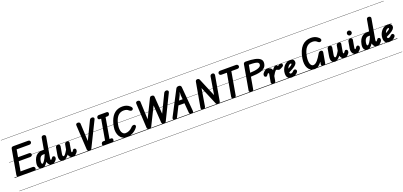

<svg xmlns="http://www.w3.org/2000/svg" viewBox="61 -3335 12317 5867"><g transform="rotate(-20 6219.5 -401.0)"><path d="M130 0Q98 0 84.8 -20.8Q71.5 -41.5 76.5 -71L218 -873Q223.5 -903 242 -915.8Q260.5 -928.5 294 -928.5H770.5Q803 -928.5 821.5 -911Q840 -893.5 840 -866.5Q840 -838.5 819.5 -819.8Q799 -801 766.5 -801H353L310.5 -561H665Q696.5 -561 715.8 -545Q735 -529 735 -501Q735 -475.5 713.5 -457.5Q692 -439.5 658 -439.5H289.5L234.5 -127.5H629Q663 -127.5 680.2 -106.5Q697.5 -85.5 697.5 -60Q697.5 -32 677.8 -16Q658 0 626.5 0ZM130 0Q98 0 84.8 -20.8Q71.5 -41.5 76.5 -71L218 -873Q223.5 -903 242 -915.8Q260.5 -928.5 294 -928.5H770.5Q803 -928.5 821.5 -911Q840 -893.5 840 -866.5Q840 -838.5 819.5 -819.8Q799 -801 766.5 -801H353L310.5 -561H665Q696.5 -561 715.8 -545Q735 -529 735 -501Q735 -475.5 713.5 -457.5Q692 -439.5 658 -439.5H289.5L234.5 -127.5H629Q663 -127.5 680.2 -106.5Q697.5 -85.5 697.5 -60Q697.5 -32 677.8 -16Q658 0 626.5 0ZM-5 420.5H742V428.5H-5ZM-5 -16H742V0H-5ZM-5 -505.5H742V-497.5H-5ZM-5 -1230H742V-1222H-5Z M920.5 -210.5Q914 -169.5 920.8 -144.2Q927.5 -119 944.5 -119Q956 -119 973.2 -134.5Q990.5 -150 1012 -180.8Q1033.5 -211.5 1057 -256.8Q1080.5 -302 1104 -361L1106.5 -375.5H1058.5Q1018 -375.5 990.2 -355Q962.5 -334.5 945.8 -297.5Q929 -260.5 920.5 -210.5ZM776 -210.5Q791.5 -299.5 828 -364.5Q864.5 -429.5 921.2 -465Q978 -500.5 1055 -500.5H1128.5L1194.5 -874.5Q1200 -904.5 1220.5 -916.5Q1241 -928.5 1264.5 -928.5Q1294 -928.5 1317.2 -909.8Q1340.5 -891 1334 -856.5L1220.5 -209Q1216.5 -186 1216.2 -171Q1216 -156 1219.2 -149Q1222.5 -142 1228.5 -142Q1236.5 -142 1243.5 -146Q1250.5 -150 1254 -154L1275 -184Q1285 -198.5 1297.2 -208.8Q1309.5 -219 1322.5 -219Q1346 -219 1364.2 -204.8Q1382.5 -190.5 1382.5 -161.5Q1382.5 -148 1378.2 -127.5Q1374 -107 1352.5 -82Q1320 -43 1289 -21.5Q1258 0 1215 0Q1175 0 1146.5 -18.2Q1118 -36.5 1101 -66Q1084 -95.5 1077.5 -129L1077 -134Q1024.5 -58.5 984.2 -26.2Q944 6 906 6Q827.5 6 792.8 -52.2Q758 -110.5 776 -210.5ZM920.5 -210.5Q914 -169.5 920.8 -144.2Q927.5 -119 944.5 -119Q956 -119 973.2 -134.5Q990.5 -150 1012 -180.8Q1033.5 -211.5 1057 -256.8Q1080.5 -302 1104 -361L1106.5 -375.5H1058.5Q1018 -375.5 990.2 -355Q962.5 -334.5 945.8 -297.5Q929 -260.5 920.5 -210.5ZM776 -210.5Q791.5 -299.5 828 -364.5Q864.5 -429.5 921.2 -465Q978 -500.5 1055 -500.5H1128.5L1194.5 -874.5Q1200 -904.5 1220.5 -916.5Q1241 -928.5 1264.5 -928.5Q1294 -928.5 1317.2 -909.8Q1340.5 -891 1334 -856.5L1220.5 -209Q1216.5 -186 1216.2 -171Q1216 -156 1219.2 -149Q1222.5 -142 1228.5 -142Q1236.5 -142 1243.5 -146Q1250.5 -150 1254 -154L1275 -184Q1285 -198.5 1297.2 -208.8Q1309.5 -219 1322.5 -219Q1346 -219 1364.2 -204.8Q1382.5 -190.5 1382.5 -161.5Q1382.5 -148 1378.2 -127.5Q1374 -107 1352.5 -82Q1320 -43 1289 -21.5Q1258 0 1215 0Q1175 0 1146.5 -18.2Q1118 -36.5 1101 -66Q1084 -95.5 1077.5 -129L1077 -134Q1024.5 -58.5 984.2 -26.2Q944 6 906 6Q827.5 6 792.8 -52.2Q758 -110.5 776 -210.5ZM711 420.5H1405.5V428.5H711ZM711 -16H1405.5V0H711ZM711 -505.5H1405.5V-497.5H711ZM711 -1230H1405.5V-1222H711Z M1588.5 9Q1507 9 1476 -50.2Q1445 -109.5 1465.5 -225L1505 -451Q1508 -467.5 1527 -484Q1546 -500.5 1584.5 -500.5Q1619 -500.5 1635.2 -478.2Q1651.5 -456 1647 -430.5L1607.5 -203.5Q1599.5 -160 1607.2 -136.8Q1615 -113.5 1637.5 -113.5Q1656.5 -113.5 1690 -155.8Q1723.5 -198 1769.5 -278L1800 -447.5Q1802.5 -464 1823.5 -482.2Q1844.5 -500.5 1884.5 -500.5Q1921.5 -500.5 1934.5 -482Q1947.5 -463.5 1943 -438L1902.5 -209Q1899.5 -191.5 1898.5 -178.8Q1897.5 -166 1898.8 -158Q1900 -150 1903 -146Q1906 -142 1910.5 -142Q1918.5 -142 1925.5 -146Q1932.5 -150 1936 -154L1957 -184Q1967 -198.5 1979.2 -208.8Q1991.5 -219 2004 -219Q2027.5 -219 2046 -204.8Q2064.5 -190.5 2064.5 -161.5Q2064.5 -148 2060.2 -127.5Q2056 -107 2034.5 -82Q2002 -43 1971 -21.5Q1940 0 1897 0Q1841 0 1807.8 -34.2Q1774.5 -68.5 1763 -115Q1703 -48.5 1662.8 -19.8Q1622.5 9 1588.5 9ZM1588.5 9Q1507 9 1476 -50.2Q1445 -109.5 1465.5 -225L1505 -451Q1508 -467.5 1527 -484Q1546 -500.5 1584.5 -500.5Q1619 -500.5 1635.2 -478.2Q1651.5 -456 1647 -430.5L1607.5 -203.5Q1599.5 -160 1607.2 -136.8Q1615 -113.5 1637.5 -113.5Q1656.5 -113.5 1690 -155.8Q1723.5 -198 1769.5 -278L1800 -447.5Q1802.5 -464 1823.5 -482.2Q1844.5 -500.5 1884.5 -500.5Q1921.5 -500.5 1934.5 -482Q1947.5 -463.5 1943 -438L1902.5 -209Q1899.5 -191.5 1898.5 -178.8Q1897.5 -166 1898.8 -158Q1900 -150 1903 -146Q1906 -142 1910.5 -142Q1918.5 -142 1925.5 -146Q1932.5 -150 1936 -154L1957 -184Q1967 -198.5 1979.2 -208.8Q1991.5 -219 2004 -219Q2027.5 -219 2046 -204.8Q2064.5 -190.5 2064.5 -161.5Q2064.5 -148 2060.2 -127.5Q2056 -107 2034.5 -82Q2002 -43 1971 -21.5Q1940 0 1897 0Q1841 0 1807.8 -34.2Q1774.5 -68.5 1763 -115Q1703 -48.5 1662.8 -19.8Q1622.5 9 1588.5 9ZM1379 420.5H2087.5V428.5H1379ZM1379 -16H2087.5V0H1379ZM1379 -505.5H2087.5V-497.5H1379ZM1379 -1230H2087.5V-1222H1379Z M2077.5 420.5H2212.5V428.5H2077.5ZM2077.5 -16H2212.5V0H2077.5ZM2077.5 -505.5H2212.5V-497.5H2077.5ZM2077.5 -1230H2212.5V-1222H2077.5Z M2435 2.5Q2404.5 2.5 2384.8 -17Q2365 -36.5 2364 -62.5L2318.5 -864Q2316 -895.5 2334.5 -912Q2353 -928.5 2383.5 -928.5Q2417.5 -928.5 2436.8 -912.5Q2456 -896.5 2457 -872.5L2484 -298.5L2767 -883Q2777 -905 2797.8 -916.8Q2818.5 -928.5 2849 -928.5Q2883.5 -928.5 2902 -905Q2920.5 -881.5 2901.5 -844.5L2508.5 -48Q2497.5 -28 2481.8 -12.8Q2466 2.5 2435 2.5ZM2435 2.5Q2404.5 2.5 2384.8 -17Q2365 -36.5 2364 -62.5L2318.5 -864Q2316 -895.5 2334.5 -912Q2353 -928.5 2383.5 -928.5Q2417.5 -928.5 2436.8 -912.5Q2456 -896.5 2457 -872.5L2484 -298.5L2767 -883Q2777 -905 2797.8 -916.8Q2818.5 -928.5 2849 -928.5Q2883.5 -928.5 2902 -905Q2920.5 -881.5 2901.5 -844.5L2508.5 -48Q2497.5 -28 2481.8 -12.8Q2466 2.5 2435 2.5ZM2202.5 420.5H2806V428.5H2202.5ZM2202.5 -16H2806V0H2202.5ZM2202.5 -505.5H2806V-497.5H2202.5ZM2202.5 -1230H2806V-1222H2202.5Z M2908 0Q2881 0 2866 -18.5Q2851 -37 2855.5 -62.5Q2860 -89 2877.2 -108.8Q2894.5 -128.5 2928.5 -128.5H2983.5L3099.5 -800H3051.5Q3026 -800 3011.2 -821Q2996.5 -842 3001 -867Q3005.5 -893.5 3022 -911Q3038.5 -928.5 3070.5 -928.5H3325.5Q3350 -928.5 3365.5 -911Q3381 -893.5 3377.5 -867Q3373 -842 3356.2 -821Q3339.5 -800 3305.5 -800H3244.5L3127.5 -128.5H3182.5Q3209.5 -128.5 3222.2 -108.8Q3235 -89 3230.5 -62.5Q3227 -37 3212.5 -18.5Q3198 0 3162 0ZM2908 0Q2881 0 2866 -18.5Q2851 -37 2855.5 -62.5Q2860 -89 2877.2 -108.8Q2894.5 -128.5 2928.5 -128.5H2983.5L3099.5 -800H3051.5Q3026 -800 3011.2 -821Q2996.5 -842 3001 -867Q3005.5 -893.5 3022 -911Q3038.5 -928.5 3070.5 -928.5H3325.5Q3350 -928.5 3365.5 -911Q3381 -893.5 3377.5 -867Q3373 -842 3356.2 -821Q3339.5 -800 3305.5 -800H3244.5L3127.5 -128.5H3182.5Q3209.5 -128.5 3222.2 -108.8Q3235 -89 3230.5 -62.5Q3227 -37 3212.5 -18.5Q3198 0 3162 0ZM2811 420.5H3296.5V428.5H2811ZM2811 -16H3296.5V0H2811ZM2811 -505.5H3296.5V-497.5H2811ZM2811 -1230H3296.5V-1222H2811Z M3650.5 0Q3575.5 0 3517.8 -32.5Q3460 -65 3423 -124Q3386 -183 3373.5 -262.5Q3361 -342 3377.5 -435.5Q3395 -533.5 3423.8 -612.2Q3452.5 -691 3492.5 -750.2Q3532.5 -809.5 3583.8 -849.2Q3635 -889 3697.5 -908.8Q3760 -928.5 3833.5 -928.5Q3900.5 -928.5 3960 -908.8Q4019.5 -889 4076.5 -837Q4103.5 -813 4113 -783.8Q4122.5 -754.5 4098.5 -730.5Q4075 -707 4045 -713.5Q4015 -720 3988.5 -743Q3954.5 -775 3917.8 -787.5Q3881 -800 3832.5 -800Q3782.5 -800 3740.2 -785.2Q3698 -770.5 3663 -741.2Q3628 -712 3600.5 -668Q3573 -624 3553 -565.8Q3533 -507.5 3520.5 -434.5Q3509.5 -368.5 3513.5 -312.8Q3517.5 -257 3535.2 -215.5Q3553 -174 3582.8 -151.2Q3612.5 -128.5 3652 -128.5Q3713.5 -128.5 3773.8 -156.8Q3834 -185 3878 -234.5Q3903.5 -262.5 3924.8 -271.5Q3946 -280.5 3963 -280.5Q3991 -280.5 4006 -265.8Q4021 -251 4021 -231Q4021 -211 4010 -193.5Q3999 -176 3972 -146.5Q3910 -78.5 3823.5 -39.2Q3737 0 3650.5 0ZM3650.5 0Q3575.5 0 3517.8 -32.5Q3460 -65 3423 -124Q3386 -183 3373.5 -262.5Q3361 -342 3377.5 -435.5Q3395 -533.5 3423.8 -612.2Q3452.5 -691 3492.5 -750.2Q3532.5 -809.5 3583.8 -849.2Q3635 -889 3697.5 -908.8Q3760 -928.5 3833.5 -928.5Q3900.5 -928.5 3960 -908.8Q4019.5 -889 4076.5 -837Q4103.5 -813 4113 -783.8Q4122.5 -754.5 4098.5 -730.5Q4075 -707 4045 -713.5Q4015 -720 3988.5 -743Q3954.5 -775 3917.8 -787.5Q3881 -800 3832.5 -800Q3782.5 -800 3740.2 -785.2Q3698 -770.5 3663 -741.2Q3628 -712 3600.5 -668Q3573 -624 3553 -565.8Q3533 -507.5 3520.5 -434.5Q3509.5 -368.5 3513.5 -312.8Q3517.5 -257 3535.2 -215.5Q3553 -174 3582.8 -151.2Q3612.5 -128.5 3652 -128.5Q3713.5 -128.5 3773.8 -156.8Q3834 -185 3878 -234.5Q3903.5 -262.5 3924.8 -271.5Q3946 -280.5 3963 -280.5Q3991 -280.5 4006 -265.8Q4021 -251 4021 -231Q4021 -211 4010 -193.5Q3999 -176 3972 -146.5Q3910 -78.5 3823.5 -39.2Q3737 0 3650.5 0ZM3258 420.5H4035.5V428.5H3258ZM3258 -16H4035.5V0H3258ZM3258 -505.5H4035.5V-497.5H3258ZM3258 -1230H4035.5V-1222H3258Z M4025.5 420.5H4160.5V428.5H4025.5ZM4025.5 -16H4160.5V0H4025.5ZM4025.5 -505.5H4160.5V-497.5H4025.5ZM4025.5 -1230H4160.5V-1222H4025.5Z M4386 0Q4351.5 0 4331.5 -16.8Q4311.5 -33.5 4308.5 -62.5L4266.5 -864Q4264 -895.5 4283 -912Q4302 -928.5 4332.5 -928.5Q4367 -928.5 4385.8 -912.5Q4404.5 -896.5 4405 -872.5L4429.5 -296L4717.5 -884.5Q4724 -898 4737.5 -913.2Q4751 -928.5 4786.5 -928.5Q4824.5 -928.5 4843 -913.5Q4861.5 -898.5 4863 -872.5L4903.5 -304.5L5181 -879Q5191 -898 5210 -913.2Q5229 -928.5 5262.5 -928.5Q5284 -928.5 5301 -917.8Q5318 -907 5324 -888.2Q5330 -869.5 5318 -844.5L4928.5 -50.5Q4917.5 -26 4897.2 -13Q4877 0 4853.5 0Q4824 0 4805 -17Q4786 -34 4783.5 -64L4744.5 -632L4454.5 -48Q4442.5 -25.5 4424.5 -12.8Q4406.5 0 4386 0ZM4386 0Q4351.5 0 4331.5 -16.8Q4311.5 -33.5 4308.5 -62.5L4266.5 -864Q4264 -895.5 4283 -912Q4302 -928.5 4332.5 -928.5Q4367 -928.5 4385.8 -912.5Q4404.5 -896.5 4405 -872.5L4429.5 -296L4717.5 -884.5Q4724 -898 4737.5 -913.2Q4751 -928.5 4786.5 -928.5Q4824.5 -928.5 4843 -913.5Q4861.5 -898.5 4863 -872.5L4903.5 -304.5L5181 -879Q5191 -898 5210 -913.2Q5229 -928.5 5262.5 -928.5Q5284 -928.5 5301 -917.8Q5318 -907 5324 -888.2Q5330 -869.5 5318 -844.5L4928.5 -50.5Q4917.5 -26 4897.2 -13Q4877 0 4853.5 0Q4824 0 4805 -17Q4786 -34 4783.5 -64L4744.5 -632L4454.5 -48Q4442.5 -25.5 4424.5 -12.8Q4406.5 0 4386 0ZM4150.5 420.5H5221V428.5H4150.5ZM4150.5 -16H5221V0H4150.5ZM4150.5 -505.5H5221V-497.5H4150.5ZM4150.5 -1230H5221V-1222H4150.5Z M5214.5 0Q5193 0 5175.8 -10.8Q5158.5 -21.5 5153.2 -40.5Q5148 -59.5 5161.5 -85.5L5575.5 -880.5Q5585.5 -901 5608 -914.8Q5630.5 -928.5 5665.5 -928.5Q5699 -928.5 5721.2 -911.8Q5743.5 -895 5746 -861L5814.5 -66Q5817 -32.5 5798.2 -16.2Q5779.5 0 5749.5 0Q5716.5 0 5699.2 -15.8Q5682 -31.5 5680 -58L5653.5 -371.5H5457.5L5293 -46.5Q5278.5 -20.5 5261 -10.2Q5243.5 0 5214.5 0ZM5523 -500.5H5642.5L5630.5 -640L5635.5 -747L5594.5 -641ZM5214.5 0Q5193 0 5175.8 -10.8Q5158.5 -21.5 5153.2 -40.5Q5148 -59.5 5161.5 -85.5L5575.5 -880.5Q5585.5 -901 5608 -914.8Q5630.5 -928.5 5665.5 -928.5Q5699 -928.5 5721.2 -911.8Q5743.5 -895 5746 -861L5814.5 -66Q5817 -32.5 5798.2 -16.2Q5779.5 0 5749.5 0Q5716.5 0 5699.2 -15.8Q5682 -31.5 5680 -58L5653.5 -371.5H5457.5L5293 -46.5Q5278.5 -20.5 5261 -10.2Q5243.5 0 5214.5 0ZM5523 -500.5H5642.5L5630.5 -640L5635.5 -747L5594.5 -641ZM5167.5 420.5H5868.5V428.5H5167.5ZM5167.5 -16H5868.5V0H5167.5ZM5167.5 -505.5H5868.5V-497.5H5167.5ZM5167.5 -1230H5868.5V-1222H5167.5Z M5858.5 420.5H5993.5V428.5H5858.5ZM5858.5 -16H5993.5V0H5858.5ZM5858.5 -505.5H5993.5V-497.5H5858.5ZM5858.5 -1230H5993.5V-1222H5858.5Z M6125.5 0Q6095 0 6077.2 -20Q6059.5 -40 6064.5 -70L6206.5 -870Q6212 -899.5 6229.2 -914Q6246.5 -928.5 6273.5 -928.5Q6295.5 -928.5 6313.5 -918.8Q6331.5 -909 6341 -886.5L6589 -295L6684 -870Q6689.5 -900.5 6711.5 -917Q6733.5 -933.5 6763.5 -933.5Q6798.5 -933.5 6815 -910.2Q6831.5 -887 6825 -853L6685.5 -58Q6681 -35.5 6667.5 -17.8Q6654 0 6618 0Q6590.5 0 6574.5 -10.5Q6558.5 -21 6549.5 -40L6302 -630L6207.5 -60Q6203 -36 6182.5 -18Q6162 0 6125.5 0ZM6125.5 0Q6095 0 6077.2 -20Q6059.5 -40 6064.5 -70L6206.5 -870Q6212 -899.5 6229.2 -914Q6246.5 -928.5 6273.5 -928.5Q6295.5 -928.5 6313.5 -918.8Q6331.5 -909 6341 -886.5L6589 -295L6684 -870Q6689.5 -900.5 6711.5 -917Q6733.5 -933.5 6763.5 -933.5Q6798.5 -933.5 6815 -910.2Q6831.5 -887 6825 -853L6685.5 -58Q6681 -35.5 6667.5 -17.8Q6654 0 6618 0Q6590.5 0 6574.5 -10.5Q6558.5 -21 6549.5 -40L6302 -630L6207.5 -60Q6203 -36 6182.5 -18Q6162 0 6125.5 0ZM5983.5 420.5H6831.5V428.5H5983.5ZM5983.5 -16H6831.5V0H5983.5ZM5983.5 -505.5H6831.5V-497.5H5983.5ZM5983.5 -1230H6831.5V-1222H5983.5Z M7127.5 1.5Q7094 1.5 7075 -19.2Q7056 -40 7061.5 -70L7191 -805H7016Q6981.5 -805 6963 -823.5Q6944.5 -842 6944.5 -867Q6944.5 -895 6964 -914.2Q6983.5 -933.5 7016 -933.5H7533Q7565.5 -933.5 7584.8 -914.2Q7604 -895 7604 -867Q7604 -842 7585.5 -823.5Q7567 -805 7533 -805H7335.5L7204.5 -55.5Q7200 -33 7181.5 -15.8Q7163 1.5 7127.5 1.5ZM7127.5 1.5Q7094 1.5 7075 -19.2Q7056 -40 7061.5 -70L7191 -805H7016Q6981.5 -805 6963 -823.5Q6944.5 -842 6944.5 -867Q6944.5 -895 6964 -914.2Q6983.5 -933.5 7016 -933.5H7533Q7565.5 -933.5 7584.8 -914.2Q7604 -895 7604 -867Q7604 -842 7585.5 -823.5Q7567 -805 7533 -805H7335.5L7204.5 -55.5Q7200 -33 7181.5 -15.8Q7163 1.5 7127.5 1.5ZM6829.5 420.5H7432V428.5H6829.5ZM6829.5 -16H7432V0H6829.5ZM6829.5 -505.5H7432V-497.5H6829.5ZM6829.5 -1230H7432V-1222H6829.5Z M7422 420.5H7557V428.5H7422ZM7422 -16H7557V0H7422ZM7422 -505.5H7557V-497.5H7422ZM7422 -1230H7557V-1222H7422Z M7695 0Q7660 0 7641.5 -19.8Q7623 -39.5 7628 -68.5L7769 -870Q7774.5 -900.5 7794 -914.5Q7813.5 -928.5 7845.5 -928.5Q8020.5 -928.5 8139.2 -904.2Q8258 -880 8314.8 -826.5Q8371.5 -773 8359.5 -685.5Q8348.5 -605.5 8302.2 -557.2Q8256 -509 8184 -484.5Q8112 -460 8023.5 -450.8Q7935 -441.5 7839.5 -439.5L7772 -55.5Q7768 -32 7749.8 -16Q7731.5 0 7695 0ZM7861 -560.5Q7932.5 -563 7996 -571Q8059.5 -579 8109 -594.5Q8158.5 -610 8188 -634.2Q8217.5 -658.5 8220.5 -693Q8223 -718.5 8213.8 -739Q8204.5 -759.5 8172.8 -774Q8141 -788.5 8076.5 -796Q8012 -803.5 7904 -803.5ZM7695 0Q7660 0 7641.5 -19.8Q7623 -39.5 7628 -68.5L7769 -870Q7774.5 -900.5 7794 -914.5Q7813.5 -928.5 7845.5 -928.5Q8020.5 -928.5 8139.2 -904.2Q8258 -880 8314.8 -826.5Q8371.5 -773 8359.5 -685.5Q8348.5 -605.5 8302.2 -557.2Q8256 -509 8184 -484.5Q8112 -460 8023.5 -450.8Q7935 -441.5 7839.5 -439.5L7772 -55.5Q7768 -32 7749.8 -16Q7731.5 0 7695 0ZM7861 -560.5Q7932.5 -563 7996 -571Q8059.5 -579 8109 -594.5Q8158.5 -610 8188 -634.2Q8217.5 -658.5 8220.5 -693Q8223 -718.5 8213.8 -739Q8204.5 -759.5 8172.8 -774Q8141 -788.5 8076.5 -796Q8012 -803.5 7904 -803.5ZM7547 420.5H8311V428.5H7547ZM7547 -16H8311V0H7547ZM7547 -505.5H8311V-497.5H7547ZM7547 -1230H8311V-1222H7547Z M8413 0Q8385 0 8363.2 -18.2Q8341.5 -36.5 8347 -68.5L8393.5 -332Q8394.5 -337 8393.2 -341.8Q8392 -346.5 8389.5 -350.2Q8387 -354 8383.5 -356.2Q8380 -358.5 8376 -358.5Q8365 -358.5 8359.5 -354.5Q8354 -350.5 8351 -346.5L8329.5 -316.5Q8319.5 -302.5 8307.2 -292Q8295 -281.5 8282 -281.5Q8259 -281.5 8240.5 -296Q8222 -310.5 8222 -339.5Q8222 -353 8226.2 -373.5Q8230.5 -394 8252 -418.5Q8284.5 -457.5 8315.8 -479Q8347 -500.5 8389.5 -500.5Q8425 -500.5 8457.8 -487.8Q8490.5 -475 8513.5 -451.8Q8536.5 -428.5 8542.5 -396Q8580.5 -449.5 8610.5 -478Q8640.5 -506.5 8663.5 -506.5Q8687 -506.5 8697 -498Q8707 -489.5 8713.5 -480.8Q8720 -472 8733 -472Q8747.5 -472 8762.2 -481.5Q8777 -491 8785 -496Q8799 -505.5 8821.8 -506Q8844.5 -506.5 8862.8 -493.5Q8881 -480.5 8881 -450Q8881 -428.5 8870.8 -415.2Q8860.5 -402 8846.5 -394Q8832.5 -386 8821 -380Q8801 -369.5 8774 -356.8Q8747 -344 8729.5 -344Q8709 -344 8693 -351.2Q8677 -358.5 8663.8 -365.8Q8650.5 -373 8638.5 -373Q8630 -373 8613.5 -357.5Q8597 -342 8573 -307.2Q8549 -272.5 8518 -215L8490.5 -58.5Q8485.5 -30 8461.5 -15Q8437.5 0 8413 0ZM8413 0Q8385 0 8363.2 -18.2Q8341.5 -36.5 8347 -68.5L8393.5 -332Q8394.5 -337 8393.2 -341.8Q8392 -346.5 8389.5 -350.2Q8387 -354 8383.5 -356.2Q8380 -358.5 8376 -358.5Q8365 -358.5 8359.5 -354.5Q8354 -350.5 8351 -346.5L8329.5 -316.5Q8319.5 -302.5 8307.2 -292Q8295 -281.5 8282 -281.5Q8259 -281.5 8240.5 -296Q8222 -310.5 8222 -339.5Q8222 -353 8226.2 -373.5Q8230.5 -394 8252 -418.5Q8284.5 -457.5 8315.8 -479Q8347 -500.5 8389.5 -500.5Q8425 -500.5 8457.8 -487.8Q8490.5 -475 8513.5 -451.8Q8536.5 -428.5 8542.5 -396Q8580.5 -449.5 8610.5 -478Q8640.5 -506.5 8663.5 -506.5Q8687 -506.5 8697 -498Q8707 -489.5 8713.5 -480.8Q8720 -472 8733 -472Q8747.5 -472 8762.2 -481.5Q8777 -491 8785 -496Q8799 -505.5 8821.8 -506Q8844.5 -506.5 8862.8 -493.5Q8881 -480.5 8881 -450Q8881 -428.5 8870.8 -415.2Q8860.5 -402 8846.5 -394Q8832.5 -386 8821 -380Q8801 -369.5 8774 -356.8Q8747 -344 8729.5 -344Q8709 -344 8693 -351.2Q8677 -358.5 8663.8 -365.8Q8650.5 -373 8638.5 -373Q8630 -373 8613.5 -357.5Q8597 -342 8573 -307.2Q8549 -272.5 8518 -215L8490.5 -58.5Q8485.5 -30 8461.5 -15Q8437.5 0 8413 0ZM8199 420.5H8852V428.5H8199ZM8199 -16H8852V0H8199ZM8199 -505.5H8852V-497.5H8199ZM8199 -1230H8852V-1222H8199Z M9007 9Q8926 9 8885 -36Q8844 -81 8844 -167.5Q8844 -235.5 8867.2 -297Q8890.5 -358.5 8930.5 -406.5Q8970.5 -454.5 9021.8 -482Q9073 -509.5 9128.5 -509.5Q9197.5 -509.5 9231.8 -481.8Q9266 -454 9266 -400.5Q9266 -378 9256.8 -356.5Q9247.5 -335 9228.8 -314.2Q9210 -293.5 9182 -272.8Q9154 -252 9116.5 -231Q9093.5 -217.5 9059 -199.8Q9024.5 -182 8984.5 -163Q8985 -154.5 8986.2 -147.8Q8987.5 -141 8989.5 -135.5Q8993.5 -125.5 9000.8 -119Q9008 -112.5 9018 -112.5Q9041 -112.5 9063.8 -123Q9086.5 -133.5 9103.5 -154.5Q9126 -180.5 9152.2 -188Q9178.5 -195.5 9200 -179.5Q9210.5 -172 9217.5 -157Q9224.5 -142 9222.2 -122.2Q9220 -102.5 9201 -79.5Q9166.5 -38.5 9115 -14.8Q9063.5 9 9007 9ZM9000 -279.5Q9014 -287 9027.5 -294.8Q9041 -302.5 9055 -310.5Q9082.5 -326.5 9100.5 -340Q9118.5 -353.5 9127.8 -364.8Q9137 -376 9137 -385Q9137 -391.5 9134.2 -396.5Q9131.5 -401.5 9125 -401.5Q9097 -401.5 9073 -386.2Q9049 -371 9030.5 -343.5Q9012 -316 9000 -279.5ZM9007 9Q8926 9 8885 -36Q8844 -81 8844 -167.5Q8844 -235.5 8867.2 -297Q8890.5 -358.5 8930.5 -406.5Q8970.5 -454.5 9021.8 -482Q9073 -509.5 9128.5 -509.5Q9197.5 -509.5 9231.8 -481.8Q9266 -454 9266 -400.5Q9266 -378 9256.8 -356.5Q9247.5 -335 9228.8 -314.2Q9210 -293.5 9182 -272.8Q9154 -252 9116.5 -231Q9093.5 -217.5 9059 -199.8Q9024.5 -182 8984.5 -163Q8985 -154.5 8986.2 -147.8Q8987.5 -141 8989.5 -135.5Q8993.5 -125.5 9000.8 -119Q9008 -112.5 9018 -112.5Q9041 -112.5 9063.8 -123Q9086.5 -133.5 9103.5 -154.5Q9126 -180.5 9152.2 -188Q9178.5 -195.5 9200 -179.5Q9210.5 -172 9217.5 -157Q9224.5 -142 9222.2 -122.2Q9220 -102.5 9201 -79.5Q9166.5 -38.5 9115 -14.8Q9063.5 9 9007 9ZM9000 -279.5Q9014 -287 9027.5 -294.8Q9041 -302.5 9055 -310.5Q9082.5 -326.5 9100.5 -340Q9118.5 -353.5 9127.8 -364.8Q9137 -376 9137 -385Q9137 -391.5 9134.2 -396.5Q9131.5 -401.5 9125 -401.5Q9097 -401.5 9073 -386.2Q9049 -371 9030.5 -343.5Q9012 -316 9000 -279.5ZM8824.5 420.5H9272.5V428.5H8824.5ZM8824.5 -16H9272.5V0H8824.5ZM8824.5 -505.5H9272.5V-497.5H8824.5ZM8824.5 -1230H9272.5V-1222H8824.5Z M9262.5 420.5H9397.5V428.5H9262.5ZM9262.5 -16H9397.5V0H9262.5ZM9262.5 -505.5H9397.5V-497.5H9262.5ZM9262.5 -1230H9397.5V-1222H9262.5Z M9752 9Q9682.5 9 9629.5 -22.2Q9576.5 -53.5 9543.5 -112Q9510.5 -170.5 9501 -252.5Q9491.5 -334.5 9509 -435.5Q9596.5 -928.5 9965 -928.5Q10032 -928.5 10091.5 -908.8Q10151 -889 10208 -837Q10235 -813 10244.5 -783.8Q10254 -754.5 10230 -730.5Q10206.5 -707 10176.5 -713.5Q10146.5 -720 10120 -743Q10086 -775 10049.2 -787.5Q10012.5 -800 9964 -800Q9717 -800 9655 -434.5Q9643 -363.5 9644.8 -305.8Q9646.5 -248 9660.2 -206.2Q9674 -164.5 9698 -142Q9722 -119.5 9753.5 -119.5Q9790 -119.5 9825.2 -142Q9860.5 -164.5 9893.8 -202.5Q9927 -240.5 9957.8 -286.8Q9988.5 -333 10015.5 -380Q10042.5 -430 10065.8 -441.8Q10089 -453.5 10110.5 -453.5Q10144 -453.5 10160.2 -434.2Q10176.5 -415 10170.5 -381.5L10114 -60Q10109.5 -34 10096 -17Q10082.5 0 10045.5 0Q10008.5 0 9988.2 -18.2Q9968 -36.5 9974.5 -70L9988.5 -145.5Q9939 -76 9883.5 -33.5Q9828 9 9752 9ZM9752 9Q9682.5 9 9629.5 -22.2Q9576.5 -53.5 9543.5 -112Q9510.5 -170.5 9501 -252.5Q9491.5 -334.5 9509 -435.5Q9596.5 -928.5 9965 -928.5Q10032 -928.5 10091.5 -908.8Q10151 -889 10208 -837Q10235 -813 10244.5 -783.8Q10254 -754.5 10230 -730.5Q10206.5 -707 10176.5 -713.5Q10146.5 -720 10120 -743Q10086 -775 10049.2 -787.5Q10012.5 -800 9964 -800Q9717 -800 9655 -434.5Q9643 -363.5 9644.8 -305.8Q9646.5 -248 9660.2 -206.2Q9674 -164.5 9698 -142Q9722 -119.5 9753.5 -119.5Q9790 -119.5 9825.2 -142Q9860.5 -164.5 9893.8 -202.5Q9927 -240.5 9957.8 -286.8Q9988.5 -333 10015.5 -380Q10042.5 -430 10065.8 -441.8Q10089 -453.5 10110.5 -453.5Q10144 -453.5 10160.2 -434.2Q10176.5 -415 10170.5 -381.5L10114 -60Q10109.5 -34 10096 -17Q10082.5 0 10045.5 0Q10008.5 0 9988.2 -18.2Q9968 -36.5 9974.5 -70L9988.5 -145.5Q9939 -76 9883.5 -33.5Q9828 9 9752 9ZM9387.5 420.5H10251.5V428.5H9387.5ZM9387.5 -16H10251.5V0H9387.5ZM9387.5 -505.5H10251.5V-497.5H9387.5ZM9387.5 -1230H10251.5V-1222H9387.5Z M10422 9Q10340.5 9 10309.5 -50.2Q10278.5 -109.5 10299 -225L10338.5 -451Q10341.5 -467.5 10360.5 -484Q10379.5 -500.5 10418 -500.5Q10452.5 -500.5 10468.8 -478.2Q10485 -456 10480.5 -430.5L10441 -203.5Q10433 -160 10440.8 -136.8Q10448.5 -113.5 10471 -113.5Q10490 -113.5 10523.5 -155.8Q10557 -198 10603 -278L10633.5 -447.5Q10636 -464 10657 -482.2Q10678 -500.5 10718 -500.5Q10755 -500.5 10768 -482Q10781 -463.5 10776.5 -438L10736 -209Q10733 -191.5 10732 -178.8Q10731 -166 10732.2 -158Q10733.5 -150 10736.5 -146Q10739.5 -142 10744 -142Q10752 -142 10759 -146Q10766 -150 10769.5 -154L10790.5 -184Q10800.5 -198.5 10812.8 -208.8Q10825 -219 10837.5 -219Q10861 -219 10879.5 -204.8Q10898 -190.5 10898 -161.5Q10898 -148 10893.8 -127.5Q10889.5 -107 10868 -82Q10835.5 -43 10804.5 -21.5Q10773.5 0 10730.5 0Q10674.5 0 10641.2 -34.2Q10608 -68.5 10596.5 -115Q10536.5 -48.5 10496.2 -19.8Q10456 9 10422 9ZM10422 9Q10340.5 9 10309.5 -50.2Q10278.5 -109.5 10299 -225L10338.5 -451Q10341.5 -467.5 10360.5 -484Q10379.5 -500.5 10418 -500.5Q10452.5 -500.5 10468.8 -478.2Q10485 -456 10480.5 -430.5L10441 -203.5Q10433 -160 10440.8 -136.8Q10448.5 -113.5 10471 -113.5Q10490 -113.5 10523.5 -155.8Q10557 -198 10603 -278L10633.5 -447.5Q10636 -464 10657 -482.2Q10678 -500.5 10718 -500.5Q10755 -500.5 10768 -482Q10781 -463.5 10776.5 -438L10736 -209Q10733 -191.5 10732 -178.8Q10731 -166 10732.2 -158Q10733.5 -150 10736.5 -146Q10739.5 -142 10744 -142Q10752 -142 10759 -146Q10766 -150 10769.5 -154L10790.5 -184Q10800.5 -198.5 10812.8 -208.8Q10825 -219 10837.5 -219Q10861 -219 10879.5 -204.8Q10898 -190.5 10898 -161.5Q10898 -148 10893.8 -127.5Q10889.5 -107 10868 -82Q10835.5 -43 10804.5 -21.5Q10773.5 0 10730.5 0Q10674.5 0 10641.2 -34.2Q10608 -68.5 10596.5 -115Q10536.5 -48.5 10496.2 -19.8Q10456 9 10422 9ZM10212.5 420.5H10921V428.5H10212.5ZM10212.5 -16H10921V0H10212.5ZM10212.5 -505.5H10921V-497.5H10212.5ZM10212.5 -1230H10921V-1222H10212.5Z M10967.5 -205 11009.5 -440.5Q11010.5 -449 11018.2 -463.2Q11026 -477.5 11043.5 -489Q11061 -500.5 11091 -500.5Q11125 -500.5 11141.5 -482Q11158 -463.5 11152.5 -432L11113 -209.5Q11109 -186.5 11108.5 -171.5Q11108 -156.5 11111.2 -149.2Q11114.5 -142 11120.5 -142Q11128.5 -142 11135.5 -146Q11142.5 -150 11146 -154L11167 -184Q11177 -198.5 11189.2 -208.8Q11201.5 -219 11214.5 -219Q11238 -219 11256.2 -204.8Q11274.5 -190.5 11274.5 -161.5Q11274.5 -148 11270.2 -127.5Q11266 -107 11244.5 -82Q11212 -43 11181 -21.5Q11150 0 11107 0Q11065.5 0 11036.5 -19.2Q11007.5 -38.5 10990.5 -69.5Q10973.5 -100.5 10968 -136.2Q10962.5 -172 10967.5 -205ZM11045 -666.5Q11045 -697 11067 -719.8Q11089 -742.5 11119.5 -742.5Q11149 -742.5 11172.8 -720.8Q11196.5 -699 11196.5 -666.5Q11196.5 -635 11173.8 -612.8Q11151 -590.5 11119.5 -590.5Q11089.5 -590.5 11067.2 -612.8Q11045 -635 11045 -666.5ZM10967.5 -205 11009.5 -440.5Q11010.5 -449 11018.2 -463.2Q11026 -477.5 11043.5 -489Q11061 -500.5 11091 -500.5Q11125 -500.5 11141.5 -482Q11158 -463.5 11152.5 -432L11113 -209.5Q11109 -186.5 11108.5 -171.5Q11108 -156.5 11111.2 -149.2Q11114.5 -142 11120.5 -142Q11128.5 -142 11135.5 -146Q11142.5 -150 11146 -154L11167 -184Q11177 -198.5 11189.2 -208.8Q11201.5 -219 11214.5 -219Q11238 -219 11256.2 -204.8Q11274.5 -190.5 11274.5 -161.5Q11274.5 -148 11270.2 -127.5Q11266 -107 11244.5 -82Q11212 -43 11181 -21.5Q11150 0 11107 0Q11065.5 0 11036.5 -19.2Q11007.5 -38.5 10990.5 -69.5Q10973.5 -100.5 10968 -136.2Q10962.5 -172 10967.5 -205ZM11045 -666.5Q11045 -697 11067 -719.8Q11089 -742.5 11119.5 -742.5Q11149 -742.5 11172.8 -720.8Q11196.5 -699 11196.5 -666.5Q11196.5 -635 11173.8 -612.8Q11151 -590.5 11119.5 -590.5Q11089.5 -590.5 11067.2 -612.8Q11045 -635 11045 -666.5ZM10906 420.5H11297.5V428.5H10906ZM10906 -16H11297.5V0H10906ZM10906 -505.5H11297.5V-497.5H10906ZM10906 -1230H11297.5V-1222H10906Z M11497 -210.5Q11490.5 -169.5 11497.2 -144.2Q11504 -119 11521 -119Q11532.5 -119 11549.8 -134.5Q11567 -150 11588.5 -180.8Q11610 -211.5 11633.5 -256.8Q11657 -302 11680.5 -361L11683 -375.5H11635Q11594.5 -375.5 11566.8 -355Q11539 -334.5 11522.2 -297.5Q11505.5 -260.5 11497 -210.5ZM11352.5 -210.5Q11368 -299.5 11404.5 -364.5Q11441 -429.5 11497.8 -465Q11554.5 -500.5 11631.5 -500.5H11705L11771 -874.5Q11776.5 -904.5 11797 -916.5Q11817.5 -928.5 11841 -928.5Q11870.5 -928.5 11893.8 -909.8Q11917 -891 11910.5 -856.5L11797 -209Q11793 -186 11792.8 -171Q11792.5 -156 11795.8 -149Q11799 -142 11805 -142Q11813 -142 11820 -146Q11827 -150 11830.5 -154L11851.5 -184Q11861.5 -198.5 11873.8 -208.8Q11886 -219 11899 -219Q11922.5 -219 11940.8 -204.8Q11959 -190.5 11959 -161.5Q11959 -148 11954.8 -127.5Q11950.5 -107 11929 -82Q11896.5 -43 11865.5 -21.5Q11834.5 0 11791.5 0Q11751.5 0 11723 -18.2Q11694.5 -36.5 11677.5 -66Q11660.5 -95.5 11654 -129L11653.5 -134Q11601 -58.5 11560.8 -26.2Q11520.5 6 11482.5 6Q11404 6 11369.2 -52.2Q11334.5 -110.5 11352.5 -210.5ZM11497 -210.5Q11490.5 -169.5 11497.2 -144.2Q11504 -119 11521 -119Q11532.5 -119 11549.8 -134.5Q11567 -150 11588.5 -180.8Q11610 -211.5 11633.5 -256.8Q11657 -302 11680.5 -361L11683 -375.5H11635Q11594.5 -375.5 11566.8 -355Q11539 -334.5 11522.2 -297.5Q11505.5 -260.5 11497 -210.5ZM11352.5 -210.5Q11368 -299.5 11404.5 -364.5Q11441 -429.5 11497.8 -465Q11554.5 -500.5 11631.5 -500.5H11705L11771 -874.5Q11776.5 -904.5 11797 -916.5Q11817.5 -928.5 11841 -928.5Q11870.5 -928.5 11893.8 -909.8Q11917 -891 11910.5 -856.5L11797 -209Q11793 -186 11792.8 -171Q11792.5 -156 11795.8 -149Q11799 -142 11805 -142Q11813 -142 11820 -146Q11827 -150 11830.5 -154L11851.5 -184Q11861.5 -198.5 11873.8 -208.8Q11886 -219 11899 -219Q11922.5 -219 11940.8 -204.8Q11959 -190.5 11959 -161.5Q11959 -148 11954.8 -127.5Q11950.5 -107 11929 -82Q11896.5 -43 11865.5 -21.5Q11834.5 0 11791.5 0Q11751.5 0 11723 -18.2Q11694.5 -36.5 11677.5 -66Q11660.5 -95.5 11654 -129L11653.5 -134Q11601 -58.5 11560.8 -26.2Q11520.5 6 11482.5 6Q11404 6 11369.2 -52.2Q11334.5 -110.5 11352.5 -210.5ZM11287.5 420.5H11982V428.5H11287.5ZM11287.5 -16H11982V0H11287.5ZM11287.5 -505.5H11982V-497.5H11287.5ZM11287.5 -1230H11982V-1222H11287.5Z M12178.5 9Q12097.5 9 12056.5 -36Q12015.5 -81 12015.5 -167.5Q12015.5 -235.5 12038.8 -297Q12062 -358.5 12102 -406.5Q12142 -454.5 12193.2 -482Q12244.5 -509.5 12300 -509.5Q12369 -509.5 12403.2 -481.8Q12437.5 -454 12437.5 -400.5Q12437.5 -378 12428.2 -356.5Q12419 -335 12400.2 -314.2Q12381.5 -293.5 12353.5 -272.8Q12325.5 -252 12288 -231Q12265 -217.5 12230.5 -199.8Q12196 -182 12156 -163Q12156.5 -154.5 12157.8 -147.8Q12159 -141 12161 -135.5Q12165 -125.5 12172.2 -119Q12179.5 -112.5 12189.5 -112.5Q12212.5 -112.5 12235.2 -123Q12258 -133.5 12275 -154.5Q12297.5 -180.5 12323.8 -188Q12350 -195.5 12371.5 -179.5Q12382 -172 12389 -157Q12396 -142 12393.8 -122.2Q12391.5 -102.5 12372.5 -79.5Q12338 -38.5 12286.5 -14.8Q12235 9 12178.5 9ZM12171.5 -279.5Q12185.5 -287 12199 -294.8Q12212.5 -302.5 12226.5 -310.5Q12254 -326.5 12272 -340Q12290 -353.5 12299.2 -364.8Q12308.5 -376 12308.5 -385Q12308.5 -391.5 12305.8 -396.5Q12303 -401.5 12296.5 -401.5Q12268.5 -401.5 12244.5 -386.2Q12220.5 -371 12202 -343.5Q12183.5 -316 12171.5 -279.5ZM12178.5 9Q12097.5 9 12056.5 -36Q12015.5 -81 12015.5 -167.5Q12015.5 -235.5 12038.8 -297Q12062 -358.5 12102 -406.5Q12142 -454.5 12193.2 -482Q12244.5 -509.5 12300 -509.5Q12369 -509.5 12403.2 -481.8Q12437.5 -454 12437.5 -400.5Q12437.5 -378 12428.2 -356.5Q12419 -335 12400.2 -314.2Q12381.5 -293.5 12353.5 -272.8Q12325.5 -252 12288 -231Q12265 -217.5 12230.5 -199.8Q12196 -182 12156 -163Q12156.5 -154.5 12157.8 -147.8Q12159 -141 12161 -135.5Q12165 -125.5 12172.2 -119Q12179.5 -112.5 12189.5 -112.5Q12212.5 -112.5 12235.2 -123Q12258 -133.5 12275 -154.5Q12297.5 -180.5 12323.8 -188Q12350 -195.5 12371.5 -179.5Q12382 -172 12389 -157Q12396 -142 12393.8 -122.2Q12391.5 -102.5 12372.5 -79.5Q12338 -38.5 12286.5 -14.8Q12235 9 12178.5 9ZM12171.5 -279.5Q12185.5 -287 12199 -294.8Q12212.5 -302.5 12226.5 -310.5Q12254 -326.5 12272 -340Q12290 -353.5 12299.2 -364.8Q12308.5 -376 12308.5 -385Q12308.5 -391.5 12305.8 -396.5Q12303 -401.5 12296.5 -401.5Q12268.5 -401.5 12244.5 -386.2Q12220.5 -371 12202 -343.5Q12183.5 -316 12171.5 -279.5ZM11996 420.5H12444V428.5H11996ZM11996 -16H12444V0H11996ZM11996 -505.5H12444V-497.5H11996ZM11996 -1230H12444V-1222H11996Z"/></g></svg>

Font: Edu VIC WA NT Pre Guide
Style: Regular
Weight: 400
Designer: Tina and Corey Anderson, Eben Sorkin, Mirko Velimirovic
Foundry: Google for Education
Version: Version 1.000